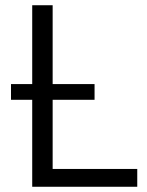

<svg xmlns="http://www.w3.org/2000/svg" viewBox="-20 -713 563 733"><path d="M103 0V-332H22V-392H103V-693H181V-392H341V-332H181V-68H504V0Z"/></svg>

Font: Ubuntu Sans
Style: Regular
Weight: 400
Designer: Dalton Maag Ltd
Foundry: Dalton Maag Ltd
Version: Version 1.006; ttfautohint (v1.8.4.7-5d5b)